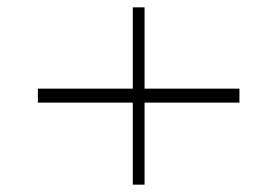

<svg xmlns="http://www.w3.org/2000/svg" viewBox="-20 -512 754 522"><path d="M83 -271V-233H341V-10H373V-233H631V-271H373V-492H341V-271Z"/></svg>

Font: Sprat
Style: Bold
Weight: 700
Designer: Ethan Nakache
Foundry: Collletttivo
Version: Version 2.000;Glyphs 3.2 (3217)